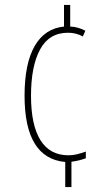

<svg xmlns="http://www.w3.org/2000/svg" viewBox="-20 -744 439 774"><path d="M263 -637Q294 -636 324 -620L314 -597Q287 -612 254 -612Q178 -612 141.5 -544.5Q105 -477 105 -358Q105 -240 143 -179Q181 -118 256 -118Q274 -118 290 -122Q306 -126 326 -133V-106Q299 -96 268 -92V10H243V-91Q79 -106 79 -358Q79 -487 119.5 -558Q160 -629 238 -637V-724H263Z"/></svg>

Font: Noto Sans Display Thin Cond
Style: Regular
Weight: 250
Width: 3
Designer: Monotype Design team
Foundry: Monotype Imaging Inc.
Version: Version 1.000